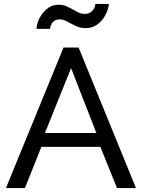

<svg xmlns="http://www.w3.org/2000/svg" viewBox="-20 -950 717 970"><path d="M301 -710H377L667 0H571L487 -208H189L106 0H10ZM467 -278 339 -606 207 -278ZM412 -808Q390 -808 372.5 -815Q355 -822 340.5 -830Q326 -838 311.5 -845Q297 -852 281 -852Q265 -852 255 -845Q245 -838 240.5 -829.5Q236 -821 234.5 -813.5Q233 -806 233 -804H164Q164 -813 169.5 -833Q175 -853 188.5 -873.5Q202 -894 223.5 -910Q245 -926 277 -926Q299 -926 315.5 -918.5Q332 -911 347 -902.5Q362 -894 376 -887Q390 -880 408 -880Q426 -880 436.5 -887Q447 -894 453 -903.5Q459 -913 460.5 -921Q462 -929 462 -930H530Q530 -922 524.5 -903Q519 -884 505.5 -862.5Q492 -841 469 -824.5Q446 -808 412 -808Z"/></svg>

Font: Rising Sun
Style: Regular
Weight: 400
Designer: Matt McInerney, Pablo Impallari, Rodrigo Fuenzalida (Raleway font), Stephen Hutchings (Greek), Cristiano Sobral (main ch
Foundry: The Rising Sun Project Authors
Version: Version 4.327; ttfautohint (v1.8.4.7-5d5b-dirty)